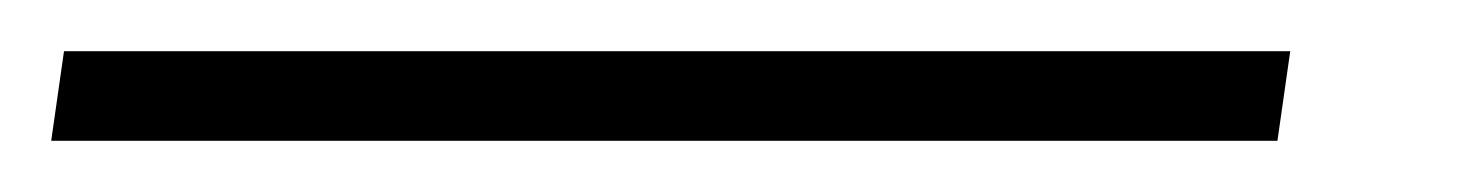

<svg xmlns="http://www.w3.org/2000/svg" viewBox="-80 56 577 75"><path d="M424 76 419 111H-60L-55 76Z"/></svg>

Font: Bitter Thin Light
Style: Italic
Weight: 300
Italic angle: -9°
Version: Version 2.002